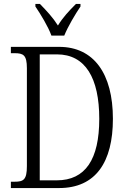

<svg xmlns="http://www.w3.org/2000/svg" viewBox="-20 -951 640 971"><path d="M240 -771H305C323 -816 361 -880 387 -918V-931H364C328 -895 298 -863 273 -822C247 -863 217 -895 182 -931H159V-918C185 -880 224 -816 240 -771ZM35 0H279C464 0 551 -131 551 -350C551 -579 454 -714 279 -714H35V-682H53C98 -682 116 -673 116 -606V-111C116 -42 99 -32 54 -32H35ZM267 -39H181V-676H268C412 -676 482 -556 482 -350C482 -145 412 -39 267 -39Z"/></svg>

Font: Noto Serif Devanagari Condensed Light
Style: Regular
Weight: 300
Width: 3
Designer: Universal Thirst, Indian Type Foundry and the Monotype Design Team
Foundry: Monotype Imaging Inc.
Version: Version 2.004